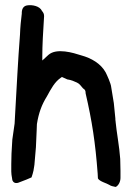

<svg xmlns="http://www.w3.org/2000/svg" viewBox="-20 -722 517 749"><path d="M24 -82C24 -59 23 -46 27 -27C27 -17 33 -7 45 -8C49 -8 51 -9 56 -11C78 -19 92 -25 103 -30C106 -37 109 -50 111 -58V-59C111 -61 115 -79 115 -88C120 -139 121 -154 123 -212L124 -238C131 -282 143 -314 163 -346C179 -375 193 -403 219 -420H220L221 -422C226 -420 238 -414 243 -412H244C258 -410 269 -405 280 -400C291 -395 295 -387 305 -376H306C311 -372 314 -369 314 -359V-358C339 -250 352 -166 361 -45L362 -26C368 -14 397 -7 406 -1C413 4 421 5 430 7H432C443 1 450 -14 450 -28V-56L449 -102C446 -148 434 -212 431 -247V-248C430 -252 430 -257 430 -260L424 -320L414 -381C413 -396 397 -430 392 -440C373 -474 337 -495 297 -506C266 -516 201 -536 169 -508C158 -498 151 -492 145 -486V-501C145 -546 148 -596 152 -659C152 -668 149 -673 144 -679C135 -699 105 -704 86 -701C74 -699 66 -691 65 -674V-669C62 -645 59 -617 58 -587C50 -486 45 -379 39 -277L37 -240C34 -217 31 -197 28 -177V-176C25 -136 24 -105 24 -82Z"/></svg>

Font: Vapor
Style: Sbd
Weight: 600
Foundry: Cannot Into Space Fonts
Version: Version 0.179